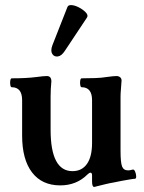

<svg xmlns="http://www.w3.org/2000/svg" viewBox="-20 -718 566 755"><path d="M350 17Q342 17 342 -5V-28Q342 -39 336 -39Q331 -39 324 -32Q281 11 217 11Q145 11 106 -40Q67 -91 67 -185V-324Q67 -375 26 -375Q22 -375 20.5 -384Q19 -393 20.5 -401.5Q22 -410 26 -410Q84 -410 122 -415Q139 -417 147.5 -418Q156 -419 164 -419Q182 -419 182 -398Q179 -367 179 -338V-208Q179 -45 265 -45Q302 -45 322 -73.5Q342 -102 342 -156V-324Q342 -375 301 -375Q297 -375 295.5 -384Q294 -393 295.5 -401.5Q297 -410 301 -410Q328 -410 354.5 -411Q381 -412 398 -415Q415 -417 422.5 -418Q430 -419 438 -419Q446 -419 452 -414.5Q458 -410 458 -401Q457 -383 455.5 -367Q454 -351 454 -338V-125Q454 -79 460 -63.5Q466 -48 484 -48Q491 -48 501 -51Q507 -53 511 -44Q515 -35 515.5 -25.5Q516 -16 511 -15Q506 -15 491 -12.5Q476 -10 459.5 -7Q443 -4 430 -1Q412 2 395.5 6Q379 10 359 15Q353 17 350 17ZM235 -518Q222 -498 207.5 -496Q193 -494 185.5 -506Q178 -518 186 -540L245 -690Q248 -698 259 -698Q272 -698 289 -689.5Q306 -681 317 -669.5Q328 -658 322 -649Z"/></svg>

Font: Junicode
Style: Bold
Weight: 700
Designer: Peter S. Baker
Version: Version 2.100; ttfautohint (v1.8.4)